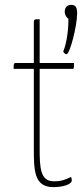

<svg xmlns="http://www.w3.org/2000/svg" viewBox="-20 -759 345 789"><path d="M246 -711C246 -698 253 -687 261 -682C262 -649 256 -585 240 -548C241 -543 248 -536 253 -536C267 -536 297 -652 297 -705C297 -734 287 -739 272 -739C256 -739 246 -728 246 -711ZM119 -476V-153C119 -61 119 10 199 10C240 10 275 -2 275 -17C275 -22 274 -27 272 -32C249 -21 234 -14 201 -14C145 -14 143 -71 143 -150V-476H278C284 -476 284 -479 284 -500H143V-680C121 -680 119 -680 119 -665V-500H44C37 -500 36 -497 36 -476Z"/></svg>

Font: Yanone Kaffeesatz Extra Light
Style: Regular
Weight: 200
Designer: Yanone (Cyrillic: Daniel Pouzeot & Huerta Tipografica)
Foundry: Yanone
Version: Version 1.100;PS 001.100;hotconv 1.0.70;makeotf.lib2.5.58329